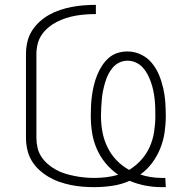

<svg xmlns="http://www.w3.org/2000/svg" viewBox="-20 -763 790 791"><path d="M646 8Q612 8 578.5 1.5Q545 -5 514 -18Q480 -3 442.5 2.5Q405 8 368 8Q344 8 319.5 6Q295 4 271 -1Q247 -6 224 -14Q201 -22 180 -34.5Q159 -47 141 -63.5Q123 -80 110.5 -101Q98 -122 92.5 -146.5Q87 -171 87 -195V-540Q87 -565 92.5 -589.5Q98 -614 111 -635Q124 -656 142.5 -673Q161 -690 182.5 -702Q204 -714 228 -722Q252 -730 276 -734.5Q300 -739 325 -741Q350 -743 375 -743V-705Q354 -705 333.5 -703.5Q313 -702 292.5 -698.5Q272 -695 252 -688.5Q232 -682 213.5 -672.5Q195 -663 179 -649.5Q163 -636 151.5 -619Q140 -602 135 -581.5Q130 -561 130 -540V-195Q130 -175 134.5 -155Q139 -135 150 -118Q161 -101 176.5 -87.5Q192 -74 210 -64Q228 -54 247.5 -48Q267 -42 287 -38Q307 -34 327 -32Q347 -30 368 -30Q393 -30 418 -33Q443 -36 467 -43Q438 -63 415.5 -90Q393 -117 379 -149Q365 -181 359.5 -215.5Q354 -250 354 -285Q354 -307 355 -328Q356 -349 359 -370.5Q362 -392 367 -412.5Q372 -433 380 -453Q388 -473 399.5 -491Q411 -509 427 -523.5Q443 -538 463.5 -544.5Q484 -551 505 -551Q534 -551 560.5 -538.5Q587 -526 605.5 -503.5Q624 -481 635 -454.5Q646 -428 652.5 -399.5Q659 -371 661 -342.5Q663 -314 663 -285Q663 -251 658 -217Q653 -183 640 -151Q627 -119 606.5 -91.5Q586 -64 558 -44Q579 -37 601.5 -33.5Q624 -30 646 -30Q650 -30 653.5 -30Q657 -30 661 -30L663 8Q659 8 654.5 8Q650 8 646 8ZM512 -63Q540 -80 562 -104.5Q584 -129 597 -158.5Q610 -188 615 -220.5Q620 -253 620 -285Q620 -303 619.5 -320.5Q619 -338 617 -355.5Q615 -373 611.5 -390Q608 -407 602 -424Q596 -441 588 -456.5Q580 -472 568 -485Q556 -498 539.5 -505.5Q523 -513 506 -513Q488 -513 472 -505.5Q456 -498 444.5 -484.5Q433 -471 425.5 -455.5Q418 -440 413 -423Q408 -406 404.5 -389Q401 -372 399.5 -354.5Q398 -337 397 -320Q396 -303 396 -285Q396 -252 402 -219.5Q408 -187 422.5 -157Q437 -127 460 -103Q483 -79 512 -63Z"/></svg>

Font: Zed Sans Extralight Extended
Style: Regular
Weight: 200
Width: 7
Designer: Belleve Invis
Foundry: Belleve Invis
Version: Version 1.0.0; ttfautohint (v1.8.4)